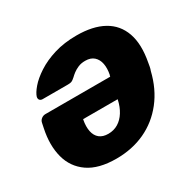

<svg xmlns="http://www.w3.org/2000/svg" viewBox="-123 -669 837 818"><g transform="rotate(-30 296.0 -260.0)"><path d="M344 -530Q424 -530 475.5 -501.5Q527 -473 547 -416.5Q567 -360 551 -276Q550 -269 548 -258.5Q546 -248 543 -241Q524 -162 479.5 -105.5Q435 -49 371.5 -19.5Q308 10 230 10Q143 10 92.5 -25Q42 -60 26 -120.5Q10 -181 26 -257L31 -281Q33 -292 42 -299Q51 -306 62 -306H381Q381 -308 381.5 -310Q382 -312 383 -313Q389 -343 384.5 -366.5Q380 -390 364.5 -404Q349 -418 322 -418Q302 -418 287 -411.5Q272 -405 261.5 -397Q251 -389 244 -382Q233 -372 226.5 -369.5Q220 -367 208 -367H84Q75 -367 70 -372.5Q65 -378 67 -388Q72 -405 92.5 -429Q113 -453 149 -476.5Q185 -500 234 -515Q283 -530 344 -530ZM360 -207H191L190 -205Q184 -173 189 -149Q194 -125 210 -112Q226 -99 253 -99Q280 -99 301.5 -112Q323 -125 338 -149Q353 -173 360 -205Z"/></g></svg>

Font: Rubik
Style: Bold Italic
Weight: 700
Italic angle: -12°
Designer: Hubert and Fischer
Foundry: Hubert and Fischer
Version: Version 2.300;gftools[0.9.30]